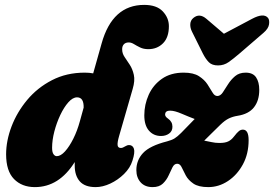

<svg xmlns="http://www.w3.org/2000/svg" viewBox="-20 -755 1121 785"><path d="M521.5 -98Q512 -68 487 -43.5Q462 -19 431 -4.5Q400 10 371 10Q327 10 306.2 -13.5Q285.5 -37 285.5 -78Q285.5 -85.5 285.5 -92.5Q221.5 10 122.5 10Q69.5 10 37.2 -23Q5 -56 5 -124Q5 -179.5 27.2 -238Q49.5 -296.5 91.2 -346.5Q133 -396.5 192.5 -427.2Q252 -458 326.5 -458Q345 -458 361 -455L395.5 -577.5Q439.5 -735 569.5 -735Q620.5 -735 645.5 -708.5Q670.5 -682 670.5 -648Q670.5 -602 646.5 -578Q622.5 -554 586.5 -554Q567 -554 552.8 -561Q538.5 -568 527.5 -574.8Q516.5 -581.5 506.5 -581.5Q493 -581.5 486 -573.5Q479 -565.5 479.5 -552.5Q479.5 -536.5 489.5 -521.8Q499.5 -507 510.8 -489.8Q522 -472.5 527.2 -449Q532.5 -425.5 522.5 -391.5L467 -199Q459.5 -173 460.8 -161.5Q462 -150 474.5 -150Q481.5 -150 492.5 -157Q500.5 -162 507 -162Q522.5 -162 527.5 -147Q532.5 -132 521.5 -98ZM193 -151Q193 -132.5 198.8 -124.5Q204.5 -116.5 212 -116.5Q228 -116.5 245.8 -136Q263.5 -155.5 279.8 -188Q296 -220.5 306.5 -259L322 -315Q323 -357 295 -357Q277.5 -357 259.5 -336.8Q241.5 -316.5 226.5 -284.8Q211.5 -253 202.2 -217.5Q193 -182 193 -151ZM996.5 -182Q996.5 -126 973 -82.8Q949.5 -39.5 912 -14.8Q874.5 10 831.5 10Q791.5 10 770.5 -4.5Q749.5 -19 739.5 -37.8Q729.5 -56.5 722.8 -71Q716 -85.5 704.5 -85.5Q692.5 -85.5 685.2 -71Q678 -56.5 669.5 -37.8Q661 -19 646 -4.5Q631 10 604 10Q572.5 10 555 -9.5Q537.5 -29 537.5 -59.5Q537.5 -100 565 -129.5Q592.5 -159 663 -177Q682 -182 693.5 -189Q705 -196 720.5 -211.5Q750.5 -241.5 776 -268.5Q752 -277.5 723 -290Q694 -302.5 676.5 -302.5Q664 -302.5 659.5 -298Q655 -293.5 655 -287Q655 -278 667 -270Q685 -257.5 685 -237Q685 -218.5 671.2 -208.8Q657.5 -199 638.5 -199Q608 -199 589 -220.8Q570 -242.5 570 -283.5Q570 -327.5 588 -367.5Q606 -407.5 642 -432.8Q678 -458 731 -458Q771 -458 793.5 -443.5Q816 -429 828.2 -410.2Q840.5 -391.5 848.8 -377Q857 -362.5 868.5 -362.5Q881 -362.5 890.8 -377Q900.5 -391.5 912.2 -410.2Q924 -429 941 -443.5Q958 -458 984.5 -458Q1014 -458 1027 -438.8Q1040 -419.5 1040 -387.5Q1040 -343.5 1018.2 -316Q996.5 -288.5 951 -281.5Q932 -278.5 915.8 -270.8Q899.5 -263 881 -245Q860 -224.5 844.5 -209.2Q829 -194 815 -180Q829.5 -177.5 844.8 -174Q860 -170.5 877 -170.5Q900.5 -170.5 913.2 -176.8Q926 -183 936 -196Q949.5 -213.5 957 -219.2Q964.5 -225 973 -225Q996.5 -225 996.5 -182ZM959 -536Q934.5 -515 915 -501.2Q895.5 -487.5 871.5 -487.5Q847 -487.5 834 -500.5Q821 -513.5 809.5 -536L765 -625.5Q757 -641.5 758 -656.8Q759 -672 770.5 -681.5Q795.5 -702.5 824 -678L895.5 -617L1010.5 -678Q1058.5 -703.5 1076 -681.5Q1082.5 -673 1080 -655.5Q1077.5 -638 1057 -620.5Z"/></svg>

Font: Fraunces 144pt SuperSoft Black
Style: Italic
Weight: 900
Italic angle: -16°
Version: Version 1.000;[b76b70a41]